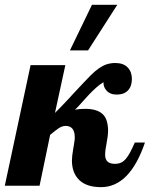

<svg xmlns="http://www.w3.org/2000/svg" viewBox="-58 -770 621 796"><path d="M323.2 -750H428.2L307.1 -561H231.9ZM240.2 -105Q240.2 -122.1 246.1 -156.2Q247.1 -164.1 248 -167Q249 -176.8 250 -180.2Q252 -189.9 252 -200.2Q252 -248 213.9 -248Q201.2 -248 186.5 -239.3L170.4 -227.5L149.9 -210.9L106 0H-38.1L68.8 -500H212.9L169.9 -301.8Q202.1 -334 232.4 -366.7L239.7 -375Q297.9 -437.5 318.8 -458.5Q353.5 -493.2 384.3 -503.4Q401.4 -508.8 419.9 -508.8Q453.6 -508.8 471.2 -490.5Q488.8 -472.2 488.8 -442.9Q488.8 -412.1 472.4 -395Q456.1 -377.9 425.8 -377.9Q397.9 -377.9 383.3 -395Q370.1 -409.7 371.1 -429.2Q355.5 -419.9 341.6 -407.5Q327.6 -395 311 -377.9L301.3 -367.2Q294.4 -360.4 282.7 -346.7Q270.5 -332.5 252.9 -314.9Q270 -318.8 294.9 -318.8Q346.7 -318.8 369.6 -294.9Q390.1 -273.9 390.1 -226.1Q390.1 -210 384.3 -178.7Q381.8 -166.5 379.9 -153.1Q377.9 -139.6 377.9 -127.9Q377.9 -90.8 418 -90.8Q433.1 -90.8 444.1 -95.9Q455.1 -101.1 464.4 -112.3Q473.1 -122.6 481.4 -138.2Q489.7 -153.8 501 -179.2H543Q480 5.9 360.8 5.9Q301.3 5.9 270.8 -23.4Q240.2 -52.7 240.2 -105Z"/></svg>

Font: Pattaya
Style: Regular
Weight: 400
Designer: Pablo Impallari / Thai characters Designed by Thanarat Vachiruckul and Suppakit Chalermlarp
Foundry: Pablo Impallari
Version: Version 2.000